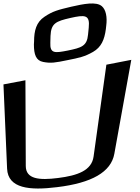

<svg xmlns="http://www.w3.org/2000/svg" viewBox="-75 -1076 812 1110"><path d="M261 -47C152 -33 74 -40 74 -117L72 -612L-55 -588L-34 -101C-29 14 97 26 255 6C455 -18 567 -81 586 -187L684 -730L540 -702L466 -171C455 -90 373 -61 261 -47ZM539 -926C546 -978 537 -1020 514 -1040C482 -1068 410 -1054 336 -1037C261 -1019 231 -1012 182 -979C135 -948 122 -899 122 -836L121 -819C121 -761 133 -726 174 -718C219 -709 246 -714 314 -728C384 -742 414 -748 463 -776C510 -803 529 -846 537 -908ZM318 -784C242 -769 213 -765 216 -830L217 -868C220 -941 248 -953 331 -972C416 -991 446 -992 438 -916L434 -876C428 -809 395 -800 318 -784Z"/></svg>

Font: Gamestation Warped
Style: Regular
Weight: 400
Designer: Jonas Hecksher
Foundry: Jonas Hecksher, Playtypeª, e-types AS
Version: Version 1.003